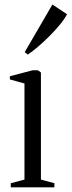

<svg xmlns="http://www.w3.org/2000/svg" viewBox="-20 -808 309 828"><path d="M26.5 0V-18L85.5 -33.5V-448L22.5 -465.5V-479L120.5 -505H143.5L156.5 -495.5V-33.5L214.5 -18V0ZM99.5 -573 86.5 -583 206 -788.5 269 -746.5Q258 -725.5 237.8 -701Q217.5 -676.5 193.2 -652.2Q169 -628 144.8 -607.2Q120.5 -586.5 100.5 -573Z"/></svg>

Font: Merriweather 144pt Light
Style: Regular
Weight: 300
Version: Version 2.100